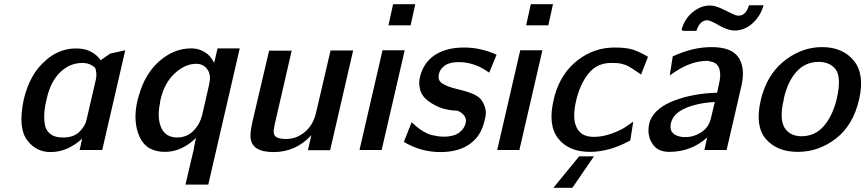

<svg xmlns="http://www.w3.org/2000/svg" viewBox="-20 -710 4097 909"><path d="M92 -237Q121 -362 199 -426H198Q255 -474 321 -480Q338 -481 356 -480Q419 -476 457 -425L501 -456L573 -472L464 0H357L364 -30V-32Q365 -35 365 -37L369 -54Q300 10 219 10Q188 10 160.5 -2.5Q133 -15 110 -44.5Q87 -74 82.5 -121Q78 -168 92 -237ZM201 -242Q186 -183 190 -137Q196 -59 278 -59Q329 -59 356.5 -86.5Q384 -114 390 -144Q398 -179 413 -243.5Q428 -308 434 -334Q440 -361 431 -388Q407 -412 370 -412Q310 -412 264.5 -367.5Q219 -323 201 -242Z M631 -235Q632 -240 634.5 -248Q637 -256 638 -259Q667 -362 735.5 -421.5Q804 -481 886 -481Q922 -481 951 -462Q975 -449 994 -412L1010 -481H1115L966 164H858L898 -6Q898 -7 898.5 -10Q899 -13 899 -15L908 -57Q840 9 761 9Q672 9 640 -64Q608 -137 631 -235ZM739 -234 737 -219Q724 -156 741 -111Q758 -66 805 -60Q819 -58 832 -60Q871 -64 899 -94Q927 -124 937 -165L970 -309Q972 -319 974 -335Q976 -366 957.5 -387Q939 -408 909 -408Q856 -408 806.5 -362Q757 -316 739 -234Z M1175 -133 1254 -470H1361L1281 -123Q1280 -118 1279 -113Q1278 -108 1278 -106Q1274 -88 1277 -77Q1281 -52 1335 -52Q1383 -52 1422.5 -84.5Q1462 -117 1476 -175L1545 -471H1652L1543 1H1438L1454 -70Q1381 10 1275 10Q1171 10 1166 -60Q1164 -82 1175 -133Z M1682 0 1791 -472H1896L1787 0ZM1819 -590 1841 -690H1946L1924 -590Z M1892 -38 1929 -132Q1928 -133 1928 -132Q1929 -131 1938 -123Q1947 -115 1951 -111.5Q1955 -108 1965 -100.5Q1975 -93 1982 -89Q1989 -85 2001 -79Q2013 -73 2024.5 -70.5Q2036 -68 2050.5 -65.5Q2065 -63 2080 -63Q2131 -63 2157 -84.5Q2183 -106 2186 -136Q2187 -153 2174.5 -166.5Q2162 -180 2145 -186Q2116 -186 2080 -195.5Q2044 -205 2008 -231.5Q1972 -258 1967 -296Q1962 -318 1968 -344Q1984 -413 2038 -449Q2092 -485 2177 -485Q2256 -485 2331 -451L2296 -366Q2228 -416 2151 -416Q2108 -416 2085 -399Q2062 -382 2058 -359Q2050 -324 2083 -310Q2098 -301 2124.5 -293.5Q2151 -286 2172.5 -281Q2194 -276 2218.5 -265.5Q2243 -255 2255.5 -241Q2268 -227 2276.5 -201Q2285 -175 2274 -139Q2258 -66 2204 -28Q2150 10 2065 10Q1973 10 1892 -38Z M2334 0 2443 -472H2548L2439 0ZM2471 -590 2493 -690H2598L2576 -590Z M2601 -236Q2602 -239 2603.5 -246.5Q2605 -254 2606 -258Q2637 -365 2715 -425Q2793 -485 2889 -485Q2942 -485 2973 -476Q3004 -467 3048 -441L3015 -357Q3007 -363 2992.5 -372.5Q2978 -382 2973 -385.5Q2968 -389 2957 -395Q2946 -401 2939.5 -403Q2933 -405 2922.5 -408Q2912 -411 2900 -411.5Q2888 -412 2873 -412Q2806 -412 2765.5 -361Q2725 -310 2707 -231Q2691 -158 2705 -119Q2723 -62 2791 -62Q2833 -62 2877 -78Q2921 -94 2943 -110L2978 -134L2964 -45Q2866 9 2773 9Q2673 9 2623 -54Q2573 -117 2601 -236ZM2600 179 2722 30H2792L2690 179Z M3213 -564 3207 -570Q3221 -621 3259.5 -652.5Q3298 -684 3342 -684Q3369 -684 3413.5 -661Q3458 -638 3470 -636H3482Q3513 -640 3526 -685H3595Q3581 -636 3546.5 -603Q3512 -570 3469 -566Q3459 -565 3449 -566Q3420 -569 3381 -591.5Q3342 -614 3329 -614Q3293 -614 3277 -564ZM3054 -125Q3054 -129 3058 -139Q3083 -200 3172.5 -234Q3262 -268 3375 -271L3384 -312Q3393 -351 3388 -374Q3381 -414 3342 -419Q3336 -422 3330 -422Q3255 -422 3179 -372L3151 -353L3165 -443Q3259 -487 3349 -487Q3443 -487 3476 -438.5Q3509 -390 3491 -307L3420 0H3315L3328 -59Q3252 9 3149 9Q3104 9 3080 -15.5Q3056 -40 3051 -77Q3048 -101 3054 -125ZM3156 -126Q3156 -124 3155.5 -121Q3155 -118 3155 -117Q3149 -69 3213 -61H3226Q3265 -61 3300.5 -84Q3336 -107 3346 -151L3364 -227Q3284 -223 3225.5 -198Q3167 -173 3156 -126Z M3582 -237Q3587 -258 3592 -272Q3624 -371 3702.5 -429Q3781 -487 3872 -487Q3970 -487 4022.5 -422.5Q4075 -358 4047 -238Q4019 -117 3937.5 -54Q3856 9 3757 9Q3658 9 3605.5 -52.5Q3553 -114 3582 -237ZM3691 -244Q3691 -242 3690.5 -239Q3690 -236 3690 -235Q3679 -191 3681 -156Q3683 -111 3708.5 -88Q3734 -65 3775 -65Q3838 -65 3880 -113Q3922 -161 3942 -244Q3964 -342 3937 -381Q3909 -417 3856 -417Q3793 -417 3751 -370.5Q3709 -324 3691 -244Z"/></svg>

Font: Coval
Style: Medium Italic
Weight: 500
Foundry: Context Ltd
Version: Version 001.000